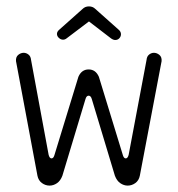

<svg xmlns="http://www.w3.org/2000/svg" viewBox="-20 -570 555 600"><path d="M135 10Q122 10 111 2Q100 -6 97 -21L30 -379Q29 -392 37 -398.5Q45 -405 54 -405Q62 -405 69 -399.5Q76 -394 77 -383L132 -86Q135 -75 141 -75Q147 -75 150 -85L225 -330Q235 -353 257 -353Q279 -353 289 -330L364 -85Q367 -75 373 -75Q379 -75 382 -86L438 -383Q439 -394 446 -399.5Q453 -405 461 -405Q470 -405 478 -398.5Q486 -392 485 -379L417 -21Q414 -6 403 2Q392 10 379 10Q367 10 356 2.5Q345 -5 339 -21L267 -260Q264 -271 257 -271Q250 -271 247 -260L175 -21Q169 -5 158 2.5Q147 10 135 10ZM177 -446Q170 -446 164 -451.5Q158 -457 158 -464Q158 -471 165 -477L238 -542Q246 -550 258 -550Q270 -550 278 -542L351 -477Q358 -471 358 -463Q358 -456 353 -450.5Q348 -445 340 -445Q334 -445 327 -450L258 -503L188 -450Q183 -446 177 -446Z"/></svg>

Font: Dongle Light
Style: Regular
Weight: 300
Designer: Yanghee Ryu
Foundry: Yanghee Ryu
Version: Version 2.000